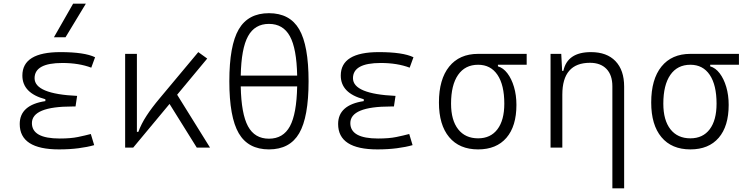

<svg xmlns="http://www.w3.org/2000/svg" viewBox="-20 -815 4142 1060"><path d="M305.7 9.8Q88.9 9.8 88.9 -130.4Q88.9 -235.4 230.5 -256.8V-267.1Q103.5 -300.8 103.5 -397.9Q103.5 -527.3 313.5 -527.3Q446.3 -527.3 504.9 -499L483.9 -441.4Q415.5 -467.3 324.2 -467.3Q170.9 -467.3 170.9 -383.3Q170.9 -296.4 405.8 -285.6L397 -227.1H379.9Q156.2 -227.1 156.2 -135.3Q156.2 -50.3 309.6 -50.3Q370.1 -50.3 410.2 -58.6Q450.2 -66.9 481.4 -75.2L500 -13.7Q462.4 -2.9 413.3 3.4Q364.3 9.8 305.7 9.8ZM277.8 -609.4 383.8 -794.9H454.1L341.8 -609.4Z M670.9 0V-517.6H735.8V-86.9H743.7Q759.8 -130.9 788.6 -175.3Q817.4 -219.7 861.8 -272.5L1074.7 -527.3L1124 -491.7L958 -292L1139.6 0H1066.4L916 -241.2L715.3 0Z M1464.8 9.8Q1350.1 9.8 1298.1 -79.3Q1246.1 -168.5 1246.1 -366.2Q1246.1 -564 1298.1 -653.1Q1350.1 -742.2 1464.8 -742.2Q1580.1 -742.2 1631.8 -653.1Q1683.6 -564 1683.6 -366.2Q1683.6 -168.5 1631.8 -79.3Q1580.1 9.8 1464.8 9.8ZM1464.8 -49.3Q1543.5 -49.3 1580.6 -117.9Q1617.7 -186.5 1620.6 -337.9H1309.1Q1312 -186.5 1349.1 -117.9Q1386.2 -49.3 1464.8 -49.3ZM1309.1 -397.5H1620.6Q1617.7 -547.4 1580.3 -615.2Q1543 -683.1 1464.8 -683.1Q1386.7 -683.1 1349.4 -615.2Q1312 -547.4 1309.1 -397.5Z M2063.5 9.8Q1846.7 9.8 1846.7 -130.4Q1846.7 -235.4 1988.3 -256.8V-267.1Q1861.3 -300.8 1861.3 -397.9Q1861.3 -527.3 2071.3 -527.3Q2204.1 -527.3 2262.7 -499L2241.7 -441.4Q2173.3 -467.3 2082 -467.3Q1928.7 -467.3 1928.7 -383.3Q1928.7 -296.4 2163.6 -285.6L2154.8 -227.1H2137.7Q1914.1 -227.1 1914.1 -135.3Q1914.1 -50.3 2067.4 -50.3Q2127.9 -50.3 2168 -58.6Q2208 -66.9 2239.3 -75.2L2257.8 -13.7Q2220.2 -2.9 2171.1 3.4Q2122.1 9.8 2063.5 9.8Z M2619.6 9.8Q2516.1 9.8 2459.7 -57.9Q2403.3 -125.5 2403.3 -249Q2403.3 -377.4 2460 -447.5Q2516.6 -517.6 2619.6 -517.6H2887.7V-457.5H2729V-448.7Q2758.3 -440.4 2781.2 -410.4Q2804.2 -380.4 2817.6 -335.2Q2831.1 -290 2831.1 -235.8Q2831.1 -118.2 2775.9 -54.2Q2720.7 9.8 2619.6 9.8ZM2619.6 -51.3Q2688.5 -51.3 2726.3 -101.3Q2764.2 -151.4 2764.2 -242.7Q2764.2 -345.7 2726.6 -401.6Q2689 -457.5 2619.6 -457.5Q2547.9 -457.5 2509 -401.6Q2470.2 -345.7 2470.2 -242.7Q2470.2 -151.4 2509.5 -101.3Q2548.8 -51.3 2619.6 -51.3Z M3360.8 224.6V-338.4Q3360.8 -400.9 3328.1 -434.6Q3295.4 -468.3 3237.3 -468.3Q3084.5 -468.3 3084.5 -292.5V0H3019.5V-517.6H3078.6L3083.5 -423.8H3090.3Q3112.3 -527.3 3242.7 -527.3Q3330.1 -527.3 3377.9 -477.5Q3425.8 -427.7 3425.8 -336.9V224.6Z M3791.5 9.8Q3688 9.8 3631.6 -57.9Q3575.2 -125.5 3575.2 -249Q3575.2 -377.4 3631.8 -447.5Q3688.5 -517.6 3791.5 -517.6H4059.6V-457.5H3900.9V-448.7Q3930.2 -440.4 3953.1 -410.4Q3976.1 -380.4 3989.5 -335.2Q4002.9 -290 4002.9 -235.8Q4002.9 -118.2 3947.8 -54.2Q3892.6 9.8 3791.5 9.8ZM3791.5 -51.3Q3860.4 -51.3 3898.2 -101.3Q3936 -151.4 3936 -242.7Q3936 -345.7 3898.4 -401.6Q3860.8 -457.5 3791.5 -457.5Q3719.7 -457.5 3680.9 -401.6Q3642.1 -345.7 3642.1 -242.7Q3642.1 -151.4 3681.4 -101.3Q3720.7 -51.3 3791.5 -51.3Z"/></svg>

Font: CaskaydiaCove NFP Light
Style: Regular
Weight: 300
Designer: Aaron Bell
Foundry: Saja Typeworks
Version: Version 2111.001; VTT 6.35;Nerd Fonts 3.1.1